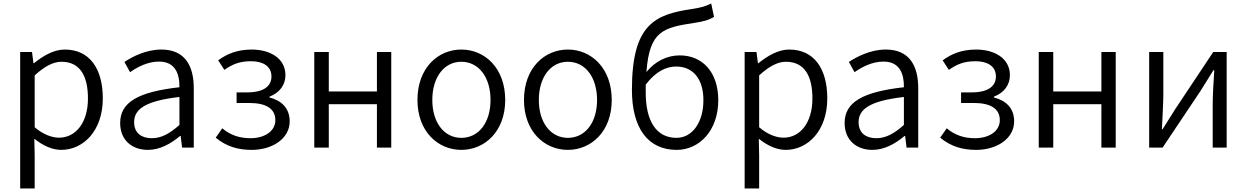

<svg xmlns="http://www.w3.org/2000/svg" viewBox="-20 -834 7046 1085"><path d="M94 231H176V45L174 -50C224 -10 276 13 326 13C450 13 561 -94 561 -278C561 -445 487 -554 346 -554C282 -554 222 -517 172 -477H169L161 -540H94ZM314 -56C277 -56 227 -71 176 -115V-408C231 -458 280 -485 327 -485C435 -485 477 -401 477 -277C477 -141 408 -56 314 -56Z M816 13C884 13 946 -22 998 -66H1001L1009 0H1075V-335C1075 -465 1023 -554 892 -554C805 -554 729 -514 683 -484L715 -426C756 -455 814 -486 879 -486C972 -486 995 -414 994 -341C762 -315 659 -257 659 -139C659 -41 727 13 816 13ZM838 -53C783 -53 738 -79 738 -144C738 -218 803 -264 994 -286V-128C939 -79 892 -53 838 -53Z M1403 13C1518 13 1617 -50 1617 -148C1617 -226 1567 -267 1503 -283V-288C1561 -310 1593 -355 1593 -409C1593 -506 1504 -554 1402 -554C1322 -554 1263 -530 1213 -493L1248 -439C1292 -470 1333 -488 1398 -488C1466 -488 1514 -460 1514 -402C1514 -346 1469 -312 1377 -312H1317V-252H1390C1483 -252 1536 -220 1536 -155C1536 -91 1473 -53 1396 -53C1339 -53 1286 -67 1236 -109L1199 -56C1262 -4 1328 13 1403 13Z M1756 0H1838V-245H2110V0H2191V-540H2110V-317H1838V-540H1756Z M2587 13C2719 13 2835 -91 2835 -269C2835 -450 2719 -554 2587 -554C2455 -554 2339 -450 2339 -269C2339 -91 2455 13 2587 13ZM2587 -55C2490 -55 2423 -141 2423 -269C2423 -398 2490 -485 2587 -485C2685 -485 2752 -398 2752 -269C2752 -141 2685 -55 2587 -55Z M3189 13C3321 13 3437 -91 3437 -269C3437 -450 3321 -554 3189 -554C3057 -554 2941 -450 2941 -269C2941 -91 3057 13 3189 13ZM3189 -55C3092 -55 3025 -141 3025 -269C3025 -398 3092 -485 3189 -485C3287 -485 3354 -398 3354 -269C3354 -141 3287 -55 3189 -55Z M3804 13C3932 13 4039 -96 4039 -268C4039 -425 3951 -521 3821 -521C3751 -521 3683 -489 3633 -427C3650 -662 3730 -678 3906 -705C3951 -712 3986 -720 4015 -739L3999 -814C3966 -799 3949 -792 3889 -783C3682 -752 3551 -698 3551 -326C3551 -108 3643 13 3804 13ZM3629 -356C3688 -433 3747 -458 3801 -458C3901 -458 3955 -382 3955 -268C3955 -141 3891 -55 3803 -55C3688 -55 3629 -151 3629 -311Z M4188 231H4270V45L4268 -50C4318 -10 4370 13 4420 13C4544 13 4655 -94 4655 -278C4655 -445 4581 -554 4440 -554C4376 -554 4316 -517 4266 -477H4263L4255 -540H4188ZM4408 -56C4371 -56 4321 -71 4270 -115V-408C4325 -458 4374 -485 4421 -485C4529 -485 4571 -401 4571 -277C4571 -141 4502 -56 4408 -56Z M4910 13C4978 13 5040 -22 5092 -66H5095L5103 0H5169V-335C5169 -465 5117 -554 4986 -554C4899 -554 4823 -514 4777 -484L4809 -426C4850 -455 4908 -486 4973 -486C5066 -486 5089 -414 5088 -341C4856 -315 4753 -257 4753 -139C4753 -41 4821 13 4910 13ZM4932 -53C4877 -53 4832 -79 4832 -144C4832 -218 4897 -264 5088 -286V-128C5033 -79 4986 -53 4932 -53Z M5497 13C5612 13 5711 -50 5711 -148C5711 -226 5661 -267 5597 -283V-288C5655 -310 5687 -355 5687 -409C5687 -506 5598 -554 5496 -554C5416 -554 5357 -530 5307 -493L5342 -439C5386 -470 5427 -488 5492 -488C5560 -488 5608 -460 5608 -402C5608 -346 5563 -312 5471 -312H5411V-252H5484C5577 -252 5630 -220 5630 -155C5630 -91 5567 -53 5490 -53C5433 -53 5380 -67 5330 -109L5293 -56C5356 -4 5422 13 5497 13Z M5850 0H5932V-245H6204V0H6285V-540H6204V-317H5932V-540H5850Z M6474 0H6550L6764 -320C6785 -353 6816 -403 6837 -437H6842C6837 -366 6833 -294 6833 -236V0H6912V-540H6836L6623 -220C6602 -187 6571 -137 6550 -104H6546C6549 -174 6554 -247 6554 -304V-540H6474Z"/></svg>

Font: Noto Sans JP DemiLight
Style: Regular
Weight: 350
Designer: Ryoko NISHIZUKA 西塚涼子 (kana, bopomofo & ideographs); Paul D. Hunt (Latin, Greek & Cyrillic); Sandoll Communications 산돌커뮤니
Foundry: Adobe
Version: Version 2.004;hotconv 1.0.118;makeotfexe 2.5.65603